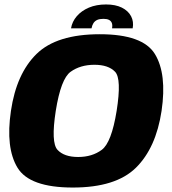

<svg xmlns="http://www.w3.org/2000/svg" viewBox="-20 -835 770 861"><path d="M306.5 6Q499.5 6 589.5 -82.8Q679.5 -171.5 704.5 -337.5Q729 -503.5 674.8 -592.5Q620.5 -681.5 427.5 -681.5Q234 -681.5 143.8 -593Q53.5 -504.5 29 -337.5Q4.5 -172 58.5 -83Q112.5 6 306.5 6ZM330.5 -131Q267.5 -131 237.8 -163.2Q208 -195.5 230 -337.5Q253 -482 296.8 -513.2Q340.5 -544.5 403.5 -544.5Q466 -544.5 496 -513.2Q526 -482 503 -337.5Q480 -195.5 436.5 -163.2Q393 -131 330.5 -131ZM455.5 -815Q412 -815 378.5 -800.8Q345 -786.5 324.2 -762.2Q303.5 -738 298.5 -708H390.5Q393 -722 399.2 -731.5Q405.5 -741 416.2 -745.8Q427 -750.5 444 -750.5Q459.5 -750.5 468.8 -745.8Q478 -741 481.5 -731.8Q485 -722.5 482.5 -708H575Q580.5 -738 567.8 -762.2Q555 -786.5 526.5 -800.8Q498 -815 455.5 -815Z"/></svg>

Font: Anybody Thin ExtraBold
Style: Italic
Weight: 800
Italic angle: -10°
Version: Version 1.113;gftools[0.9.25]